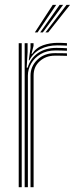

<svg xmlns="http://www.w3.org/2000/svg" viewBox="-20 -780 320 800"><path d="M82.8 0V-600H95V-562.8L91.2 -498H95.2Q106.8 -537.2 138.2 -558.9Q169.8 -580.5 215 -580.5Q227 -580.5 239.1 -580Q251.2 -579.5 259 -579V-568.5Q249 -569 235.8 -569.4Q222.5 -569.8 211.2 -569.8Q175 -569.8 149.2 -554.5Q123.5 -539.2 109.9 -515.4Q96.2 -491.5 96.2 -465V0ZM58 0V-600H70.5V0ZM107.2 0V-465.5Q107.2 -503.5 135.6 -531Q164 -558.5 208.2 -558.5Q221.5 -558.5 234.6 -558.4Q247.8 -558.2 259 -557.8V-547.2Q247.8 -547.8 234.8 -547.9Q221.8 -548 208 -548Q171.5 -548 145.8 -525.2Q120 -502.5 120 -466V0ZM99.8 -528.8 107.2 -580V-600H119.8V-589L111.2 -555.5H113.8Q130.8 -581.5 159.6 -591.5Q188.5 -601.5 220.5 -601.5Q228.8 -601.5 238.9 -601.2Q249 -601 259 -600.2V-589.8Q250.2 -590.2 240.2 -590.6Q230.2 -591 219.2 -591Q178.2 -591 148 -575.1Q117.8 -559.2 102.5 -528.8ZM125.2 -645 199.8 -759.8H214.2L136.5 -645ZM169.5 -645 257.2 -759.8H271.8L180.8 -645ZM147.5 -645 228.5 -759.8H243L158.5 -645Z"/></svg>

Font: Big Shoulders Inline Text Thin Light
Style: Regular
Weight: 300
Version: Version 2.002